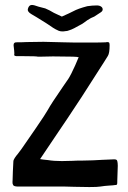

<svg xmlns="http://www.w3.org/2000/svg" viewBox="-20 -753 518 776"><path d="M280 2Q265 1 243 1H54Q37 1 33.5 -4.5Q30 -10 30.5 -17Q31 -24 31 -27L32 -60L34 -100Q34 -106 39.5 -114.5Q45 -123 52 -131L67 -151Q88 -181 126 -236.5Q164 -292 174 -310Q185 -331 236 -405L256 -434Q267 -451 284 -489L298 -522Q293 -522 291 -523L275 -524L194 -525L146 -524H133Q126 -526 78 -526H46Q40 -527 38.5 -528.5Q37 -530 37.5 -532.5Q38 -535 38 -537Q38 -545 35 -569V-571Q35 -582 46 -582Q71 -582 87 -583L156 -584L237 -582L285 -581H330Q396 -581 407 -582L413 -583Q420 -583 421.5 -580Q423 -577 423 -570Q423 -538 416 -527L401 -503Q329 -390 310 -361Q241 -256 216 -220L142 -110Q152 -108 174 -106Q197 -102 230 -102L273 -103Q286 -104 314 -104Q334 -104 355.5 -105Q377 -106 393 -107L441 -109Q451 -109 453 -104.5Q455 -100 455.5 -93Q456 -86 456 -83L454 -22V-17Q454 -9 452.5 -7Q451 -5 444 -5Q440 -4 422 -3Q404 -2 385 1Q375 3 341 3ZM194 -641Q165 -661 148 -671L127 -684Q126 -685 107.5 -695.5Q89 -706 93 -718Q97 -733 109 -733Q117 -733 136 -726L163 -719Q180 -712 198 -701L230 -686Q264 -701 275 -707Q286 -713 300 -718Q314 -723 333 -728Q353 -731 371 -731Q382 -731 388.5 -726.5Q395 -722 395 -715Q395 -708 387 -703L361 -686Q358 -685 347.5 -680Q337 -675 313 -657Q273 -634 261 -631Q252 -627 243 -627Q239 -626 232 -626Q224 -626 217.5 -628.5Q211 -631 205 -634.5Q199 -638 194 -641Z"/></svg>

Font: Barriecito
Style: Regular
Weight: 400
Designer: Pablo Cosgaya & Sergio Jiménez
Foundry: Pablo Cosgaya & Sergio Jiménez
Version: Version 1.001